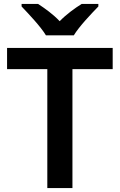

<svg xmlns="http://www.w3.org/2000/svg" viewBox="-20 -1024 610 978"><path d="M214 -844H356C383 -889 445 -954 481 -991V-1004H396C361 -982 319 -952 284 -916C250 -952 209 -981 174 -1004H90V-991C126 -953 187 -889 214 -844ZM349 -66V-672H554V-780H16V-672H221V-66Z"/></svg>

Font: Noto Sans Malayalam UI SemiBold
Style: Regular
Weight: 600
Designer: Jelle Bosma - Monotype Design Team
Foundry: Monotype Imaging Inc.
Version: Version 2.104